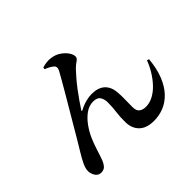

<svg xmlns="http://www.w3.org/2000/svg" viewBox="-174 -1047 1348 1348"><g transform="rotate(-45 500.0 -373.0)"><path d="M665 39Q593 39 555 2.5Q517 -34 516 -96Q515 -148 521 -192Q527 -236 527 -284Q527 -315 512.5 -337.5Q498 -360 458 -360Q417 -360 381.5 -334.5Q346 -309 317.5 -269.5Q289 -230 271 -189Q252 -146 238.5 -102Q225 -58 212 -23Q204 -1 189 16.5Q174 34 146 34Q127 34 114 23Q101 12 94 -5.5Q87 -23 87 -40Q87 -66 103 -99.5Q119 -133 143.5 -173Q168 -213 196 -260Q216 -294 244 -342Q272 -390 303 -442Q334 -494 362.5 -543Q391 -592 412.5 -629.5Q434 -667 443 -684Q450 -699 448.5 -710Q447 -721 438 -728Q427 -738 409.5 -747Q392 -756 378 -761L380 -776Q398 -782 422.5 -785Q447 -788 463 -785Q503 -780 532.5 -760Q562 -740 578.5 -715.5Q595 -691 595 -671Q595 -654 575.5 -641.5Q556 -629 535 -608Q516 -588 491.5 -559.5Q467 -531 442 -498Q417 -465 394.5 -432.5Q372 -400 356 -375Q354 -370 355.5 -368.5Q357 -367 362 -370Q398 -389 430.5 -397Q463 -405 487 -405Q551 -405 585.5 -374Q620 -343 625 -285Q628 -250 627 -214.5Q626 -179 626 -138Q626 -100 645 -85.5Q664 -71 694 -71Q733 -71 769.5 -91Q806 -111 836.5 -144Q867 -177 891 -216.5Q915 -256 930 -297L946 -293Q938 -205 912.5 -142Q887 -79 849 -39Q811 1 764 20Q717 39 665 39Z"/></g></svg>

Font: Noto Serif SC ExtraLight
Style: Bold
Weight: 700
Version: Version 2.002-H1;hotconv 1.1.0;makeotfexe 2.6.0